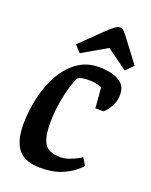

<svg xmlns="http://www.w3.org/2000/svg" viewBox="-138 -790 688 876"><g transform="rotate(20 206.5 -352.5)"><path d="M167 11Q93 11 60 -28.5Q27 -68 27 -151Q27 -212 41 -275.5Q55 -339 84 -393Q113 -447 158 -480Q203 -513 265 -513Q299 -513 329 -505Q359 -497 377.5 -478.5Q396 -460 396 -427Q396 -401 386.5 -380Q377 -359 366 -346Q355 -333 350 -330H311L303 -430Q300 -431 283 -436Q266 -441 238 -441Q222 -441 208.5 -438.5Q195 -436 186 -429Q181 -420 173.5 -399Q166 -378 158.5 -347.5Q151 -317 145.5 -279Q140 -241 140 -198Q140 -143 151 -114.5Q162 -86 183.5 -76Q205 -66 236 -66Q258 -66 279.5 -74Q301 -82 316.5 -90.5Q332 -99 335 -102L357 -67Q351 -59 328 -40Q305 -21 265.5 -5Q226 11 167 11ZM378 -538 277 -611 158 -542 128 -574 223 -667Q250 -693 265.5 -704.5Q281 -716 290 -716Q301 -716 312 -705.5Q323 -695 339 -672L413 -574Z"/></g></svg>

Font: Faustina Light SemiBold
Style: Italic
Weight: 600
Italic angle: -8°
Version: Version 1.200